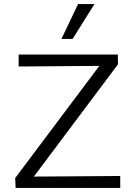

<svg xmlns="http://www.w3.org/2000/svg" viewBox="-20 -927 654 947"><path d="M55 -49 470 -602 72 -599V-658H561L562 -610L147 -56L573 -59V0H57ZM365 -907H446L338 -735H283Z"/></svg>

Font: LXGW Bright TC
Style: Regular
Weight: 400
Designer: Christian Thalmann (Catharsis Fonts)
Foundry: LXGW / Christian Thalmann (Catharsis Fonts) / Fontworks Inc.
Version: Version 5.501